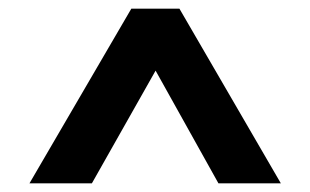

<svg xmlns="http://www.w3.org/2000/svg" viewBox="-20 -750 716 443"><path d="M48 -327 283 -730H394L628 -327H484L339 -587L192 -327Z"/></svg>

Font: REM Medium Medium
Style: Regular
Weight: 500
Version: Version 1.005;gftools[0.9.28]